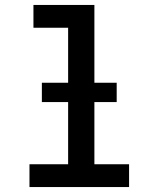

<svg xmlns="http://www.w3.org/2000/svg" viewBox="-20 -755 640 775"><path d="M99 0V-92H255V-643H115V-735H361V-92H501V0ZM149 -343V-421H451V-343Z"/></svg>

Font: Iosevka Curly Slab SmBdEx
Style: Regular
Weight: 600
Width: 7
Monospace: yes
Designer: Belleve Invis
Foundry: Belleve Invis
Version: Version 11.1.0; ttfautohint (v1.8.3)